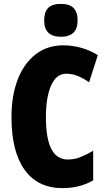

<svg xmlns="http://www.w3.org/2000/svg" viewBox="-20 -957 547 987"><path d="M320 -578Q270 -578 243 -518Q216 -458 216 -354Q216 -137 328 -137Q363 -137 395 -150Q427 -163 459 -182V-30Q391 10 301 10Q174 10 106.5 -84Q39 -178 39 -355Q39 -465 71 -548Q103 -631 163 -677.5Q223 -724 305 -724Q399 -724 483 -674L438 -534Q410 -554 381 -566Q352 -578 320 -578ZM293 -937Q338 -937 358.5 -915.5Q379 -894 379 -852Q379 -768 293 -768Q207 -768 207 -852Q207 -895 227.5 -916Q248 -937 293 -937Z"/></svg>

Font: Noto Sans Khmer UI ExtraCondensed Black
Style: Regular
Weight: 900
Width: 2
Designer: Danh Hong and the Monotype Design Team
Foundry: Monotype Imaging Inc.
Version: Version 2.002; ttfautohint (v1.8.4.7-5d5b)